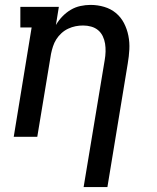

<svg xmlns="http://www.w3.org/2000/svg" viewBox="-20 -558 640 783"><path d="M321 205 407 -313Q410 -330 410.5 -347Q411 -364 408.5 -380Q406 -396 399 -410.5Q392 -425 380 -435Q368 -445 352 -449.5Q336 -454 319 -454Q303 -454 288 -451Q273 -448 258 -441Q243 -434 230.5 -422.5Q218 -411 209.5 -397.5Q201 -384 196 -368.5Q191 -353 188 -338L132 0H36L109 -446H63V-530H220L208 -456Q219 -475 234.5 -491Q250 -507 268.5 -518Q287 -529 308 -533.5Q329 -538 349 -538Q378 -538 405 -530Q432 -522 452.5 -505Q473 -488 485.5 -464Q498 -440 503.5 -412.5Q509 -385 507.5 -356.5Q506 -328 501 -299L418 205Z"/></svg>

Font: Iosevka Slab Medium Extended
Style: Italic
Weight: 500
Width: 7
Italic angle: -9°
Monospace: yes
Designer: Belleve Invis
Foundry: Belleve Invis
Version: Version 11.1.0; ttfautohint (v1.8.3)